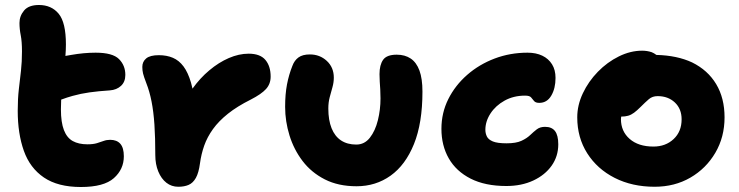

<svg xmlns="http://www.w3.org/2000/svg" viewBox="-20 -736 2959 769"><path d="M304 13Q212 13 156 -25Q100 -63 75.5 -132Q51 -201 51 -292Q51 -341 55.5 -379Q60 -417 64 -452.5Q68 -488 68 -530Q68 -570 63 -595Q58 -620 58 -644Q58 -672 76.5 -694Q95 -716 136 -716Q186 -716 215 -681Q244 -646 244 -558Q244 -536 242 -512Q253 -514 265 -516Q316 -525 363 -525Q431 -525 456.5 -499.5Q482 -474 482 -436Q482 -408 464.5 -392Q447 -376 420 -374Q374 -371 338.5 -366Q303 -361 271 -352Q249 -346 225 -337Q224 -318 224 -298Q224 -246 236 -215Q248 -184 271.5 -171Q295 -158 330 -158Q353 -158 368 -162.5Q383 -167 395 -171.5Q407 -176 421 -176Q448 -176 462 -160Q476 -144 476 -110Q476 -58 436 -22.5Q396 13 304 13Z M694 12Q667 12 646.5 -4Q626 -20 614 -49Q602 -78 602 -115Q602 -185 598.5 -237Q595 -289 587 -329.5Q579 -370 566 -403Q556 -429 553 -441.5Q550 -454 550 -468Q550 -489 565.5 -502Q581 -515 616 -515Q648 -515 672.5 -504.5Q697 -494 715 -470Q733 -446 745 -405Q748 -393 751 -381Q781 -423 818 -454Q856 -486 896.5 -503.5Q937 -521 976 -521Q1022 -521 1043 -496Q1064 -471 1064 -429Q1064 -400 1045.5 -379.5Q1027 -359 984 -337Q930 -310 893 -280.5Q856 -251 833 -219Q810 -187 798 -153Q786 -119 781 -82Q776 -44 764.5 -23.5Q753 -3 735.5 4.5Q718 12 694 12Z M1408 10Q1335 10 1281 -17.5Q1227 -45 1192 -91Q1157 -137 1139.5 -193.5Q1122 -250 1122 -308Q1122 -359 1129.5 -398Q1137 -437 1151 -472Q1159 -494 1175.5 -506Q1192 -518 1221 -518Q1261 -518 1289 -492Q1317 -466 1317 -425Q1317 -406 1311.5 -386.5Q1306 -367 1300.5 -346.5Q1295 -326 1295 -301Q1295 -255 1308 -222.5Q1321 -190 1346 -173.5Q1371 -157 1407 -157Q1440 -157 1461.5 -184.5Q1483 -212 1493.5 -254.5Q1504 -297 1504 -342Q1504 -362 1503 -378Q1502 -394 1501 -408.5Q1500 -423 1500 -439Q1500 -476 1514.5 -496.5Q1529 -517 1569 -517Q1602 -517 1625 -501.5Q1648 -486 1660 -453.5Q1672 -421 1672 -369Q1672 -243 1638 -159Q1604 -75 1544.5 -32.5Q1485 10 1408 10Z M2008 9Q1923 9 1865 -20.5Q1807 -50 1777.5 -101.5Q1748 -153 1748 -220Q1748 -284 1775.5 -339Q1803 -394 1851 -436Q1899 -478 1961 -501.5Q2023 -525 2093 -525Q2127 -525 2152 -513Q2177 -501 2191 -478.5Q2205 -456 2205 -424Q2205 -382 2188 -353Q2171 -324 2140 -324Q2125 -324 2119 -331.5Q2113 -339 2107 -346Q2101 -353 2083 -353Q2037 -353 2001 -333Q1965 -313 1944.5 -281.5Q1924 -250 1924 -216Q1924 -202 1930 -189.5Q1936 -177 1954 -169.5Q1972 -162 2009 -162Q2047 -162 2068.5 -172Q2090 -182 2103.5 -195Q2117 -208 2130 -218Q2143 -228 2163 -228Q2190 -228 2203 -211Q2216 -194 2216 -158Q2216 -110 2189.5 -72.5Q2163 -35 2116 -13Q2069 9 2008 9Z M2602 12Q2512 12 2442 -23.5Q2372 -59 2332 -122Q2292 -185 2292 -266Q2292 -315 2314.5 -362.5Q2337 -410 2374.5 -448.5Q2412 -487 2458.5 -510Q2505 -533 2552 -533Q2572 -533 2590 -527Q2600 -523 2609 -516Q2692 -514 2752 -486Q2815 -455 2848.5 -399Q2882 -343 2882 -266Q2882 -187 2845 -124Q2808 -61 2745 -24.5Q2682 12 2602 12ZM2468 -269Q2467 -264 2467 -259Q2467 -210 2502 -179.5Q2537 -149 2597 -149Q2646 -149 2678 -179Q2710 -209 2710 -258Q2710 -300 2683 -325.5Q2656 -351 2614 -351Q2593 -351 2579 -339Q2565 -327 2545 -307Q2531 -293 2519.5 -284.5Q2508 -276 2496 -272.5Q2484 -269 2468 -269Q2468 -269 2468 -269Z"/></svg>

Font: Shantell Sans Light ExtraBold
Style: Regular
Weight: 800
Version: Version 1.011;[c5ecc13dd]